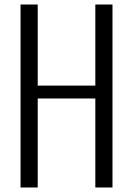

<svg xmlns="http://www.w3.org/2000/svg" viewBox="-20 -830 589 850"><path d="M71 0V-810H147V-451H402V-810H478V0H402V-394H147V0Z"/></svg>

Font: Oswald Light
Style: Regular
Weight: 300
Designer: Vernon Adams
Foundry: Vernon Adams
Version: Version 4.103;gftools[0.9.33.dev8+g029e19f]